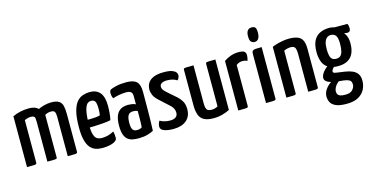

<svg xmlns="http://www.w3.org/2000/svg" viewBox="-85 -1119 3370 1739"><g transform="rotate(-15 1599.5 -250.0)"><path d="M42 0V-477Q74 -492 113 -501Q152 -510 194 -510Q253 -510 281 -482.5Q309 -455 316.5 -404Q324 -353 324 -282V-18Q324 -9 320 -5.5Q316 -2 296.5 -1Q277 0 233 0V-373Q233 -395 231 -407.5Q229 -420 220 -425.5Q211 -431 191 -431Q177 -431 162 -427Q147 -423 133 -416V-18Q133 -9 128.5 -5.5Q124 -2 105 -1Q86 0 42 0ZM233 0V-431Q239 -454 266.5 -471.5Q294 -489 331.5 -499.5Q369 -510 403 -510Q453 -510 477 -494Q501 -478 508 -446.5Q515 -415 515 -371V-18Q515 -9 510.5 -5.5Q506 -2 487 -1Q468 0 424 0V-370Q424 -402 416 -416Q408 -430 382 -430Q367 -430 352.5 -426.5Q338 -423 324 -414V-18Q324 -9 321 -5.5Q318 -2 298.5 -1Q279 0 233 0Z M748 10Q713 10 684 0Q655 -10 634 -35Q613 -60 601 -106Q589 -152 589 -225Q589 -318 604 -374.5Q619 -431 644 -460Q669 -489 701 -499.5Q733 -510 766 -510Q828 -510 861 -470.5Q894 -431 894 -349Q894 -314 891 -278Q888 -242 881 -215Q849 -208 808 -205Q767 -202 729.5 -200.5Q692 -199 668 -199Q644 -199 644 -199L646 -273Q646 -273 663 -272.5Q680 -272 706 -272Q732 -272 757.5 -274.5Q783 -277 800 -282Q803 -295 804 -310.5Q805 -326 805 -340Q805 -392 794.5 -411Q784 -430 755 -430Q740 -430 726.5 -420.5Q713 -411 703.5 -388Q694 -365 688.5 -326Q683 -287 683 -229Q683 -186 688 -157Q693 -128 702.5 -111Q712 -94 728.5 -86.5Q745 -79 768 -79Q797 -79 825.5 -87Q854 -95 879 -109Q884 -96 885.5 -78.5Q887 -61 887 -47Q887 -30 868 -17Q849 -4 817.5 3Q786 10 748 10Z M1087 10Q1059 10 1033.5 5.5Q1008 1 987.5 -14.5Q967 -30 955.5 -61Q944 -92 944 -143Q944 -195 954.5 -227.5Q965 -260 983.5 -277.5Q1002 -295 1024.5 -301.5Q1047 -308 1071 -308Q1086 -308 1107 -305Q1128 -302 1142 -294Q1142 -294 1142 -307Q1142 -320 1142 -338Q1142 -356 1142 -370Q1142 -390 1136 -401Q1130 -412 1117.5 -417Q1105 -422 1086 -422Q1051 -422 1016 -415.5Q981 -409 958 -400Q950 -414 947.5 -428Q945 -442 945 -452Q945 -460 948 -469Q951 -478 957 -482Q970 -490 1010.5 -500Q1051 -510 1109 -510Q1175 -510 1204 -483Q1233 -456 1233 -388V-337Q1233 -280 1232.5 -221.5Q1232 -163 1231 -112Q1230 -61 1228 -23Q1206 -10 1170 0Q1134 10 1087 10ZM1094 -66Q1108 -66 1120.5 -70Q1133 -74 1139 -80Q1140 -95 1141 -121Q1142 -147 1142 -176.5Q1142 -206 1142 -231Q1133 -236 1122 -238Q1111 -240 1102 -240Q1089 -240 1077.5 -236.5Q1066 -233 1057.5 -223Q1049 -213 1044.5 -194.5Q1040 -176 1040 -146Q1040 -121 1043.5 -105.5Q1047 -90 1054 -81Q1061 -72 1071.5 -69Q1082 -66 1094 -66Z M1414 10Q1362 10 1327.5 -2.5Q1293 -15 1293 -43Q1293 -54 1296.5 -67.5Q1300 -81 1309 -96Q1330 -84 1354 -78Q1378 -72 1404 -72Q1439 -72 1457.5 -86Q1476 -100 1476 -127Q1476 -144 1469 -161.5Q1462 -179 1442 -198L1348 -284Q1317 -312 1305.5 -339Q1294 -366 1294 -390Q1294 -425 1310.5 -452Q1327 -479 1363.5 -494.5Q1400 -510 1458 -510Q1511 -510 1537.5 -500Q1564 -490 1573 -476.5Q1582 -463 1582 -452Q1582 -428 1563 -406Q1542 -419 1519 -425Q1496 -431 1469 -431Q1437 -431 1419 -420Q1401 -409 1401 -389Q1401 -377 1407.5 -364.5Q1414 -352 1437 -331L1524 -255Q1556 -223 1568 -196Q1580 -169 1580 -131Q1580 -64 1535.5 -27Q1491 10 1414 10Z M1792 10Q1733 10 1700.5 -8Q1668 -26 1655.5 -62Q1643 -98 1643 -151V-482Q1643 -491 1646.5 -494.5Q1650 -498 1670 -499Q1690 -500 1737 -500V-144Q1737 -117 1741.5 -100.5Q1746 -84 1758 -76.5Q1770 -69 1793 -69Q1805 -69 1821 -72.5Q1837 -76 1851 -85V-482Q1851 -491 1854.5 -494.5Q1858 -498 1877 -499Q1896 -500 1942 -500V-27Q1914 -12 1874 -1Q1834 10 1792 10Z M2023 0V-465Q2051 -485 2086.5 -497.5Q2122 -510 2160 -510Q2200 -510 2214.5 -499Q2229 -488 2229 -465Q2229 -457 2227 -442Q2225 -427 2219 -412Q2209 -418 2198 -420.5Q2187 -423 2175 -423Q2161 -423 2145 -418Q2129 -413 2116 -402V-18Q2116 -9 2112 -5.5Q2108 -2 2088.5 -1Q2069 0 2023 0Z M2283 0V-459Q2283 -480 2290.5 -488.5Q2298 -497 2318 -498.5Q2338 -500 2376 -500V-18Q2376 -9 2372 -5.5Q2368 -2 2348.5 -1Q2329 0 2283 0ZM2327 -561Q2305 -562 2293 -576.5Q2281 -591 2282 -630Q2282 -660 2294.5 -678Q2307 -696 2333 -696Q2359 -696 2368.5 -682Q2378 -668 2377 -633Q2377 -600 2364.5 -580.5Q2352 -561 2327 -561Z M2474 0V-476Q2493 -485 2520 -492.5Q2547 -500 2576.5 -505Q2606 -510 2632 -510Q2684 -510 2715 -497.5Q2746 -485 2759.5 -456Q2773 -427 2773 -378V-18Q2773 -9 2768.5 -5.5Q2764 -2 2744.5 -1Q2725 0 2679 0V-350Q2679 -395 2669.5 -413Q2660 -431 2628 -431Q2614 -431 2596.5 -427Q2579 -423 2565 -415V-18Q2565 -9 2561 -5.5Q2557 -2 2538 -1Q2519 0 2474 0Z M2988 196Q2921 196 2886 179.5Q2851 163 2839 137.5Q2827 112 2827 86Q2827 51 2847 21.5Q2867 -8 2898.5 -30Q2930 -52 2965 -63L2997 -36Q2979 -28 2961 -12.5Q2943 3 2932 23Q2921 43 2921 64Q2921 79 2927.5 90Q2934 101 2950.5 107Q2967 113 2997 113Q3046 113 3066.5 89Q3087 65 3087 41Q3087 20 3078 8Q3069 -4 3044.5 -10.5Q3020 -17 2973 -20Q2934 -23 2904 -31Q2874 -39 2857.5 -53Q2841 -67 2842 -87Q2843 -103 2852.5 -120.5Q2862 -138 2880.5 -156.5Q2899 -175 2925 -193L2980 -175Q2976 -173 2966 -163Q2956 -153 2947.5 -141Q2939 -129 2939 -118Q2939 -105 2970 -101Q3001 -97 3047 -90Q3088 -84 3117 -71Q3146 -58 3162.5 -34.5Q3179 -11 3179 29Q3179 74 3159 112Q3139 150 3097.5 173Q3056 196 2988 196ZM3000 -154Q2940 -154 2906 -177Q2872 -200 2858 -239Q2844 -278 2844 -326Q2844 -394 2865 -434Q2886 -474 2924 -492Q2962 -510 3011 -510Q3024 -510 3040 -507Q3056 -504 3070 -498L3088 -458Q3121 -444 3141.5 -411.5Q3162 -379 3162 -325Q3162 -272 3145.5 -234Q3129 -196 3093.5 -175Q3058 -154 3000 -154ZM3005 -223Q3027 -223 3041.5 -235.5Q3056 -248 3063 -276Q3070 -304 3070 -348Q3070 -400 3055 -422Q3040 -444 3008 -444Q2989 -444 2973.5 -433Q2958 -422 2949 -397Q2940 -372 2940 -329Q2940 -294 2945.5 -270Q2951 -246 2964.5 -234.5Q2978 -223 3005 -223ZM3160 -424Q3145 -424 3123 -429.5Q3101 -435 3079.5 -443Q3058 -451 3043.5 -456.5Q3029 -462 3029 -462L3025 -502H3181Q3184 -495 3187 -484.5Q3190 -474 3190 -458Q3190 -440 3181.5 -432Q3173 -424 3160 -424Z"/></g></svg>

Font: Yanone Kaffeesatz Medium
Style: Regular
Weight: 500
Designer: Yanone (Cyrillic: Daniel Pouzeot, Huerta Tipografica, and Cyreal)
Foundry: Yanone
Version: Version 2.003